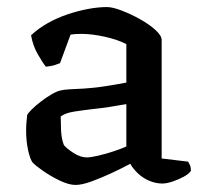

<svg xmlns="http://www.w3.org/2000/svg" viewBox="-20 -520 580 544"><path d="M194 4Q175 4 149 -8.5Q123 -21 101 -36.5Q79 -52 72 -60Q65 -70 59.5 -95Q54 -120 54 -151Q54 -163 55 -173.5Q56 -184 57 -194Q59 -199 69.5 -209.5Q80 -220 95.5 -232Q111 -244 126.5 -253Q142 -262 153 -264Q160 -266 177.5 -267Q195 -268 217 -269Q231 -270 246 -271.5Q261 -273 276.5 -275.5Q292 -278 307.5 -280.5Q323 -283 338 -286V-395Q313 -408 276.5 -416Q240 -424 211 -424Q202 -424 194 -423.5Q186 -423 180 -422L150 -341Q146 -340 137.5 -336.5Q129 -333 110 -331Q101 -342 87 -366.5Q73 -391 68 -420Q88 -439 114.5 -454Q141 -469 170.5 -479Q200 -489 229 -494.5Q258 -500 283 -500Q299 -500 325 -490Q351 -480 377 -465.5Q403 -451 420.5 -435Q438 -419 438 -407V-71L513 -62Q515 -59 518 -52.5Q521 -46 521 -36Q515 -27 500 -19Q485 -11 468.5 -5.5Q452 0 440 0Q421 0 402.5 -8Q384 -16 370.5 -29Q357 -42 349 -56Q327 -44 297 -30Q267 -16 239.5 -6Q212 4 194 4ZM226 -74Q237 -74 258.5 -79Q280 -84 302.5 -91.5Q325 -99 338 -105V-225Q316 -221 290 -217Q264 -213 243 -211Q217 -208 191 -204Q165 -200 152 -190Q152 -174 153 -150.5Q154 -127 161 -109Q169 -99 188.5 -86.5Q208 -74 226 -74Z"/></svg>

Font: Texturina Medium 12pt Medium
Style: Regular
Weight: 500
Version: Version 1.002